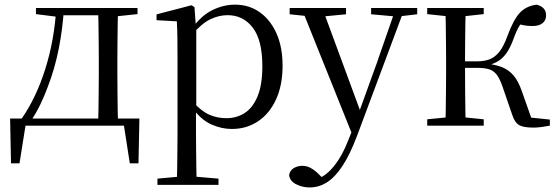

<svg xmlns="http://www.w3.org/2000/svg" viewBox="-20 -551 2448 842"><path d="M545.9 0H70.9L95.2 -21.1L65.5 165.4H28.3L24.3 -31.1H591.3L587.3 165.4H549.3L520.2 -21.5ZM410.1 0Q411.3 -24.4 411.8 -65.3Q412.3 -106.3 412.8 -150.3Q413.3 -194.3 413.3 -228.5V-288.3Q413.3 -321.7 412.8 -365.7Q412.3 -409.7 411.8 -450.7Q411.3 -491.8 410.1 -516H497.7Q496.7 -491.8 496.2 -450.7Q495.7 -409.7 495.2 -365.7Q494.7 -321.7 494.7 -288.3V-228.5Q494.7 -194.3 495.2 -150.3Q495.7 -106.3 496.2 -65.3Q496.7 -24.4 497.7 0ZM137.7 -489.1V-516H239.7V-477.4H230.6ZM455.1 -477.4V-516H583.1V-489.1L471.5 -477.4ZM74.8 -30.4Q139.2 -123.1 178.8 -249.2Q218.4 -375.4 226.8 -516H260.6Q255 -425.3 237.6 -337.1Q220.2 -248.8 189.2 -169.3Q174.3 -128.8 155.7 -90.6Q137.1 -52.5 114.1 -19.1V-6.8ZM239.7 -484.1V-516H456.9V-484.1Z M670.5 259.8V232.4L781.7 222.2H819.5L938.2 232.4V259.8ZM755.5 259.8Q756.5 225.6 757 185.1Q757.5 144.5 758 103.1Q758.5 61.7 758.5 26.7V-286.8Q758.5 -338.2 758 -379.5Q757.5 -420.7 755.5 -457.5L666.5 -462.4V-487.9L819.9 -528L832.9 -519.6L838.9 -435.3L840.7 -430.1V-78.7L839.5 -68.7V26.5Q839.5 60.7 840 102.2Q840.5 143.7 841 184.7Q841.5 225.6 842.5 259.8ZM996.6 14.6Q952.1 14.6 907.2 -5.1Q862.3 -24.9 824.2 -77.1H811.4L825.3 -105.1Q862.5 -63.7 897.4 -48.2Q932.2 -32.7 973.5 -32.7Q1017.2 -32.7 1052.6 -55.1Q1088.1 -77.6 1109.3 -128.1Q1130.5 -178.6 1130.5 -260.8Q1130.5 -374.9 1088.5 -429.7Q1046.4 -484.5 977.9 -484.5Q940.4 -484.5 903 -466.8Q865.5 -449.1 821.2 -398.2L810.6 -425H821.5Q860.9 -481.5 910.2 -506.1Q959.6 -530.6 1010.3 -530.6Q1071.5 -530.6 1118.2 -498Q1165 -465.4 1192.1 -405.4Q1219.2 -345.3 1219.2 -262.6Q1219.2 -177.1 1190.5 -114.8Q1161.7 -52.4 1111.4 -18.9Q1061.2 14.6 996.6 14.6Z M1338.4 271Q1305 271 1277.9 256.7Q1250.7 242.4 1247.9 216.7Q1251.5 196.1 1268.3 186.2Q1285.1 176.2 1306.2 176.2Q1326 176.2 1343.7 186.3Q1361.5 196.3 1378.1 213.2L1406.8 241.4L1375.3 257.1L1355.5 240.1Q1404.9 226.4 1443.4 179Q1481.9 131.6 1509.9 57.6L1538.6 -15.2L1543.2 -27.8L1632.4 -274.3L1716.3 -516H1755.2L1545.1 46.5Q1515.2 125.6 1482.8 175.3Q1450.4 225.1 1414.7 248Q1379 271 1338.4 271ZM1529.7 51.4 1302 -516H1393.3L1561.7 -59.3L1567.7 -46.2ZM1250.2 -488.4V-516H1497.5V-488.4L1390.9 -478.1H1349.1ZM1607.5 -488.4V-516H1809.6V-488.4L1728.3 -478.9H1713.3Z M1853.5 0V-27.8L1962.7 -38.6H1994.7L2101.3 -27.8V0ZM1853.5 -489.1V-516H2101.3V-489.1L1994.7 -477.4H1962.7ZM1933.1 0Q1934.3 -24.4 1934.8 -65.3Q1935.3 -106.3 1935.8 -150.3Q1936.3 -194.3 1936.3 -228.5V-288.3Q1936.3 -321.7 1935.8 -365.7Q1935.3 -409.7 1934.8 -450.7Q1934.3 -491.8 1933.1 -516H2022.3Q2021.3 -491.8 2020.8 -450.2Q2020.3 -408.7 2019.8 -362.6Q2019.3 -316.5 2019.3 -277.8V-258.4Q2019.3 -209.4 2019.8 -158.9Q2020.3 -108.5 2020.8 -66.4Q2021.3 -24.4 2022.3 0ZM2226.5 -46.9 2183.3 -172.6Q2171.4 -206.4 2158.1 -223.7Q2144.8 -241 2124.7 -247.2Q2104.6 -253.4 2072.7 -253.4H1977V-282H2072.1Q2102.3 -282 2125.6 -290.3Q2148.9 -298.6 2168.9 -322.8Q2188.8 -347.1 2205.6 -394.1Q2231.8 -464.8 2259.4 -494.7Q2287.1 -524.6 2333.6 -530.6Q2374.8 -519.7 2374.8 -483.8Q2374.8 -461.7 2359.2 -449.3Q2343.7 -436.9 2315.8 -436.9Q2293.2 -436.9 2277.1 -440.1Q2260.9 -443.3 2244.5 -448.4L2291.1 -479.2Q2271.5 -458.7 2258.8 -439.2Q2246.1 -419.6 2232.8 -382.7Q2218 -341.5 2200.1 -316.7Q2182.1 -291.9 2159.2 -279.7Q2136.3 -267.4 2107.1 -261.6L2107.7 -272.4Q2153.3 -268.2 2183.1 -255.8Q2212.9 -243.4 2233.3 -218.6Q2253.6 -193.9 2268.2 -151.8L2317.1 -13.4L2260 -40.3L2391.4 -26.6V0Q2374.6 3.4 2355.2 6Q2335.8 8.6 2319.7 8.6Q2273.9 8.6 2255.3 -3.2Q2236.7 -14.9 2226.5 -46.9Z"/></svg>

Font: Source Han Serif JP VF
Style: Regular
Weight: 250
Designer: Ryoko NISHIZUKA 西塚涼子 (kana & ideographs); Frank Grießhammer (Latin, Greek & Cyrillic); Wenlong ZHANG 张文龙 (bopomofo); San
Foundry: Adobe
Version: Version 2.001;hotconv 1.1.0;makeotfexe 2.6.0